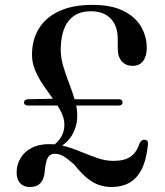

<svg xmlns="http://www.w3.org/2000/svg" viewBox="-20 -736 660 768"><path d="M204 -139 178.5 -144.5Q209.5 -163 223.8 -186.8Q238 -210.5 237.5 -237.5Q237.5 -262.5 224.5 -288.2Q211.5 -314 192 -340.5Q172.5 -367 153.2 -395.2Q134 -423.5 121 -453.8Q108 -484 108 -517Q108 -576.5 135.2 -621.2Q162.5 -666 216.2 -691.2Q270 -716.5 350 -716.5Q424.5 -716.5 472.5 -693Q520.5 -669.5 543.8 -630.2Q567 -591 567 -544Q567 -511 552.2 -491.8Q537.5 -472.5 510.5 -472.5Q484 -472.5 467.5 -490.5Q451 -508.5 451 -541V-579.5Q451 -633 422.5 -662Q394 -691 343 -691Q284 -691 253.5 -651.2Q223 -611.5 223 -536Q223 -503.5 233.2 -470Q243.5 -436.5 256.5 -402.8Q269.5 -369 279.5 -335.5Q289.5 -302 289 -270Q288.5 -231.5 269 -197Q249.5 -162.5 204 -139ZM46.5 -45.5Q46.5 -77 61.8 -103Q77 -129 106.2 -144.2Q135.5 -159.5 177 -159.5Q212.5 -159.5 245.8 -149.5Q279 -139.5 310.5 -126.2Q342 -113 372.8 -102.8Q403.5 -92.5 434 -92.5Q478 -92.5 502.2 -109.2Q526.5 -126 539.5 -165Q542.5 -171 547.8 -174.5Q553 -178 559 -177Q565 -177 568.8 -172.5Q572.5 -168 572 -159.5Q566 -98 547.2 -60.2Q528.5 -22.5 498 -5.2Q467.5 12 427 12Q398.5 12 374.2 3.2Q350 -5.5 326.2 -25.5Q302.5 -45.5 276 -79Q249.5 -102 233.2 -111.5Q217 -121 198.5 -121Q180 -121 171.5 -105.8Q163 -90.5 159.5 -56Q158 -32.5 150.8 -17.2Q143.5 -2 130.8 5Q118 12 99 12Q74 12 60.2 -3.5Q46.5 -19 46.5 -45.5ZM76 -326Q76 -332 80.2 -335.2Q84.5 -338.5 91 -339L212.5 -341.5L233 -314H91Q84 -314 80 -317.2Q76 -320.5 76 -326ZM257.5 -314 253.5 -339H455.5Q463 -339 466.5 -335.5Q470 -332 470 -326.5Q470 -314 455.5 -314Z"/></svg>

Font: Fraunces 36pt
Style: Regular
Weight: 400
Version: Version 1.000;[b76b70a41]